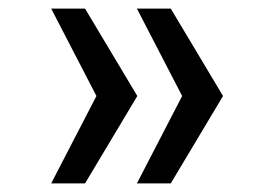

<svg xmlns="http://www.w3.org/2000/svg" viewBox="-20 -534 640 448"><path d="M300.4 -310 178.4 -514H99.4L205 -310L99.4 -106H178.4ZM500.4 -310 378.4 -514H299.4L405 -310L299.4 -106H378.4Z"/></svg>

Font: CommitMonoV142 ExtLt
Style: Regular
Weight: 200
Monospace: yes
Designer: Eigil Nikolajsen
Foundry: Eigil Nikolajsen
Version: Version 1.142